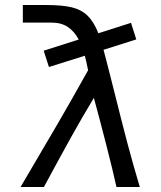

<svg xmlns="http://www.w3.org/2000/svg" viewBox="-20 -745 640 765"><path d="M293.5 -587.5Q276.5 -620 250.2 -637.5Q224 -655 185 -655H71V-725H164Q228 -725 266.2 -715.8Q304.5 -706.5 329.2 -682.2Q354 -658 372 -612.5L502 -654L523 -588L392.5 -546.5Q404 -504.5 437.5 -371Q466 -256.5 488.2 -172.5Q510.5 -88.5 537 0H444Q430 -64 403.5 -167.5Q377 -271 354 -355Q307 -277 263.5 -198.8Q220 -120.5 155 0H62Q160 -166 214.2 -259.5Q268.5 -353 331 -465Q323.5 -503 318 -523L175 -478L154 -543Z"/></svg>

Font: JuliaMono
Style: Regular
Weight: 400
Monospace: yes
Designer: cormullion
Foundry: corm
Version: Version 0.055; ttfautohint (v1.8.4)